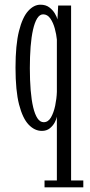

<svg xmlns="http://www.w3.org/2000/svg" viewBox="-20 -547 384 817"><path d="M169.5 250V221H222V-50.5Q220.5 -40.5 213 -26.2Q205.5 -12 192 -1Q178.5 10 158 10Q127.5 10 102 -16.5Q76.5 -43 61.2 -102Q46 -161 46 -259Q46 -356 60.8 -414.8Q75.5 -473.5 99.8 -500.2Q124 -527 152 -527Q175 -527 190 -515.5Q205 -504 213.5 -489.5Q222 -475 224.5 -464.5L227.5 -523.5H282.5V221H334.5V250ZM166 -27Q185 -27 196.8 -47.2Q208.5 -67.5 214.8 -97.2Q221 -127 222 -156V-378.5Q220 -400.5 213.2 -425.5Q206.5 -450.5 194.2 -468.2Q182 -486 163.5 -486Q149 -486 138.2 -468.8Q127.5 -451.5 120.5 -420.5Q113.5 -389.5 110.2 -347.8Q107 -306 107 -257Q107 -205.5 110.5 -163.2Q114 -121 121.2 -90.5Q128.5 -60 139.5 -43.5Q150.5 -27 166 -27Z"/></svg>

Font: Imbue 24pt Light
Style: Regular
Weight: 300
Designer: Tyler Finck
Foundry: Etcetera Type Company
Version: Version 1.102